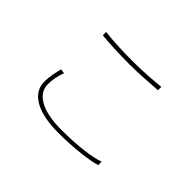

<svg xmlns="http://www.w3.org/2000/svg" viewBox="-124 -960 1248 1248"><g transform="rotate(45 500.0 -335.5)"><path d="M252 -677V-646C328 -639 412 -635 508 -635C597 -635 692 -643 758 -647V-678C690 -671 602 -664 508 -664C413 -664 322 -668 252 -677ZM248 -294 217 -298C206 -255 196 -210 196 -164C196 -50 316 7 494 7C638 7 772 -10 828 -29L827 -60C765 -36 635 -21 494 -21C318 -21 224 -79 224 -169C224 -209 232 -251 248 -294Z"/></g></svg>

Font: Harano Aji Gothic TW ExtraLight
Style: Regular
Weight: 250
Foundry: Masamichi Hosoda
Version: HaranoAjiGothicTW-ExtraLight version 20230610;ttx 4.39.4